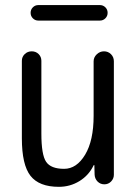

<svg xmlns="http://www.w3.org/2000/svg" viewBox="-20 -720 540 750"><path d="M129.9 -700.2H370.1Q382.8 -700.2 391.6 -691.4Q400.4 -682.6 400.4 -669.9Q400.4 -657.2 391.6 -648.4Q382.8 -639.6 370.1 -639.6H129.9Q117.2 -639.6 108.4 -648.4Q99.6 -657.2 99.6 -669.9Q99.6 -682.6 108.4 -691.4Q117.2 -700.2 129.9 -700.2ZM210 9.8Q132.8 9.8 99.1 -33.2Q65.4 -76.2 65.4 -179.7V-482.4Q65.4 -498 76.7 -508.8Q87.9 -519.5 104 -519.5Q120.1 -519.5 130.9 -508.8Q141.6 -498 141.6 -482.4V-198.2Q141.6 -115.2 160.2 -87.9Q178.7 -60.5 230.5 -60.5Q279.3 -60.5 312.5 -115.7Q345.7 -170.9 345.7 -267.6V-480.5Q345.7 -496.1 357.9 -507.8Q370.1 -519.5 386.2 -519.5Q402.3 -519.5 413.6 -508.3Q424.8 -497.1 424.8 -480.5V-37.1Q424.8 -22.5 414.1 -11.2Q403.3 0 387.7 0Q372.1 0 361.3 -10.7Q350.6 -21.5 349.6 -37.1L348.6 -74.2Q348.6 -75.2 347.7 -75.2Q345.7 -75.2 345.7 -74.2Q327.1 -35.2 290.5 -12.7Q253.9 9.8 210 9.8Z"/></svg>

Font: Rounded Mgen+ 2m regular
Style: Regular
Weight: 400
Designer: [Source Han Sans]
Ryoko NISHIZUKA  (kana & ideographs); Paul D. Hunt (Latin, Greek & Cyrillic); Wenlong ZHANG  (bopomofo
Version: Version 1.059.20150602